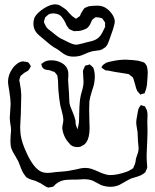

<svg xmlns="http://www.w3.org/2000/svg" viewBox="-20 -814 714 885"><path d="M470 -525Q477 -528 502 -533Q531 -539 560 -539Q571 -539 593 -537Q619 -535 631 -530Q641 -528 643 -526Q646 -525 650 -520Q654 -515 656 -511Q657 -508 658 -504Q659 -500 659 -498Q661 -492 661 -478Q661 -465 660 -458L657 -420Q653 -400 649 -391Q649 -390 648 -387.5Q647 -385 646 -384Q645 -383 632 -380Q630 -378 627 -378Q625 -379 623 -383L613 -394Q607 -405 603 -424L597 -444Q595 -453 592 -457Q590 -460 586.5 -462Q583 -464 581 -466Q576 -471 574 -472L564 -474L539 -478Q514 -481 477 -489Q469 -489 466 -490Q463 -492 460 -494Q457 -496 454 -498Q453 -499 451 -500Q449 -501 448 -503Q447 -504 454 -514Q457 -516 461 -519Q465 -522 470 -525ZM171 -518Q171 -521 179 -525Q191 -536 218 -536Q242 -536 264 -524Q286 -512 292 -492Q296 -481 295 -465.5Q294 -450 294 -444L298 -384Q299 -375 299 -362Q299 -349 300 -340Q302 -328 307 -316.5Q312 -305 313 -302L322 -279Q327 -263 328 -258Q328 -254 328.5 -246Q329 -238 332 -232L336 -221Q337 -220 336.5 -219Q336 -218 337 -218Q338 -218 338 -221L341 -234Q344 -246 344.5 -263.5Q345 -281 345 -289Q345 -297 346 -318.5Q347 -340 349 -356Q352 -375 356 -388Q365 -417 365 -437Q365 -447 364 -456.5Q363 -466 363 -476Q363 -478 362.5 -482Q362 -486 363 -489Q364 -495 370 -505Q370 -508 372 -510Q373 -512 378 -513Q383 -514 385 -514Q391 -517 394 -517Q396 -516 404 -508Q410 -502 410 -502Q411 -500 414 -489Q417 -476 417 -461Q417 -452 415 -436Q414 -426 410 -413.5Q406 -401 404 -395Q394 -363 392 -347Q391 -334 391 -308Q391 -272 392 -255Q393 -245 393 -225Q393 -210 392 -203Q388 -165 370 -149Q367 -146 364.5 -145Q362 -144 360 -143Q358 -142 355.5 -140.5Q353 -139 351 -138Q343 -136 338 -136Q319 -136 307 -145Q304 -147 302 -150Q300 -153 298 -155Q281 -172 272 -199Q267 -217 267 -223Q267 -234 270 -244Q272 -256 272 -264Q271 -279 265.5 -299Q260 -319 258 -328Q253 -352 249 -400Q248 -408 248 -424Q248 -444 246 -454L244 -467Q243 -469 241.5 -470Q240 -471 239 -473Q237 -475 235 -478Q233 -481 230 -483L222 -485Q213 -490 204 -491Q201 -491 195.5 -492Q190 -493 187 -494Q180 -497 175 -504Q175 -505 172.5 -510.5Q170 -516 171 -518ZM656 -83Q656 -75 657 -66.5Q658 -58 658 -51Q658 -49 658.5 -46Q659 -43 658 -40Q658 -38 656.5 -35Q655 -32 654 -30Q651 -22 650 -20L641 -13Q630 -5 613.5 0Q597 5 590 7Q579 10 554 25L531 38Q512 47 489 47Q467 47 446 39Q437 35 426 28.5Q415 22 408 19Q390 12 368 12Q358 12 348.5 13Q339 14 330 14Q325 14 308.5 14Q292 14 278 16Q258 19 239 33Q236 35 231.5 40.5Q227 46 223 47Q220 48 214.5 48.5Q209 49 206 50Q206 50 204 50.5Q202 51 201 50Q199 50 196 48.5Q193 47 191 46Q185 43 176 36.5Q167 30 161 28Q147 21 144 20Q138 18 124.5 14Q111 10 103 4Q100 2 98.5 -0.5Q97 -3 96 -4Q83 -19 72 -51L64 -71L51 -94Q37 -116 33 -128Q28 -142 28 -162Q28 -174 29 -189Q30 -204 31 -212Q31 -228 28 -241Q27 -246 26 -255.5Q25 -265 25 -272Q25 -282 27 -302Q29 -324 29 -335Q29 -355 23 -393Q22 -401 19.5 -414.5Q17 -428 17 -438Q17 -469 38 -499Q47 -512 60.5 -521.5Q74 -531 88 -531Q91 -531 99 -529Q101 -529 105.5 -528Q110 -527 111 -525Q113 -524 115 -520.5Q117 -517 118 -516Q119 -515 120 -513Q121 -511 122 -508L118 -501Q117 -499 115.5 -496Q114 -493 111 -490Q108 -487 105 -485.5Q102 -484 100 -483Q92 -479 82 -470Q81 -468 79 -467.5Q77 -467 76 -465Q72 -460 69 -445Q69 -440 71 -434Q72 -425 76 -402Q78 -384 78 -376Q78 -346 76 -288Q76 -279 74.5 -260.5Q73 -242 73 -228Q73 -216 75 -194Q80 -156 105 -104Q135 -40 169 -23Q184 -17 199 -17Q212 -17 238 -21Q256 -23 265 -23Q289 -25 299 -27Q301 -27 330 -33Q355 -40 373 -40Q388 -40 400.5 -36Q413 -32 431 -24Q451 -14 468 -10Q477 -7 488 -7Q520 -7 563 -22Q572 -25 587 -34L594 -39L597 -46Q601 -54 602 -58Q604 -63 605 -69.5Q606 -76 606 -79Q608 -88 612.5 -100Q617 -112 618 -120Q620 -131 618 -142Q618 -147 617 -152.5Q616 -158 616 -163L614 -206Q613 -214 610.5 -227Q608 -240 608 -250Q608 -260 611 -274.5Q614 -289 615 -297Q616 -301 617 -307Q618 -313 620 -316L626 -325Q628 -329 629 -329H630Q634 -329 640 -326L648 -324L652 -316Q657 -307 657 -305Q660 -296 660 -284L659 -253L660 -209L659 -174L658 -150Q658 -134 656 -102ZM483 -628Q482 -625 478 -615Q474 -605 468 -599Q467 -597 465 -596Q463 -595 462 -594Q459 -592 456 -590Q453 -588 450 -586Q442 -582 425.5 -580.5Q409 -579 403 -577L387 -572Q379 -569 367 -563.5Q355 -558 346 -556Q334 -553 319 -553Q297 -553 282 -561Q274 -565 263.5 -573Q253 -581 246 -586L227 -597Q215 -604 183 -632Q179 -636 165 -647Q151 -658 143 -671Q134 -686 134 -706Q134 -718 139 -733Q150 -754 180.5 -774Q211 -794 234 -794Q246 -794 255.5 -789Q265 -784 280 -773Q285 -770 290 -764Q295 -758 298 -755Q312 -739 319 -735Q321 -734 325 -731Q329 -728 331 -728Q333 -729 336 -731Q339 -733 340 -735Q344 -736 348 -740Q351 -745 353 -752Q355 -756 358 -760Q361 -764 363 -768Q365 -770 367 -773.5Q369 -777 372 -778Q376 -779 380.5 -781.5Q385 -784 389 -785Q392 -786 397.5 -786Q403 -786 406 -787L428 -788Q443 -788 454 -784Q477 -776 496 -750Q509 -731 509 -715Q509 -706 505 -693.5Q501 -681 500 -676ZM420 -734Q419 -734 416.5 -732Q414 -730 413 -729Q411 -727 408.5 -725.5Q406 -724 404 -721Q402 -718 399.5 -711Q397 -704 395 -701Q389 -690 382 -685Q380 -683 377.5 -682Q375 -681 373 -680Q351 -670 333 -671Q331 -671 326.5 -670.5Q322 -670 319 -671L312 -674Q310 -675 306 -676.5Q302 -678 300 -680Q297 -682 295.5 -684.5Q294 -687 293 -688Q286 -696 281 -710Q273 -726 266 -734Q257 -745 248 -748Q246 -749 242.5 -750Q239 -751 237 -751Q226 -753 221 -752Q219 -752 213.5 -751Q208 -750 205 -748Q202 -747 192 -737Q189 -736 188 -733Q187 -731 186 -726.5Q185 -722 184 -720Q184 -718 183 -715Q182 -712 183 -711Q183 -710 185 -706L193 -690Q200 -680 219 -667Q224 -663 237 -652.5Q250 -642 261 -636Q266 -634 272 -631Q278 -628 284 -625Q316 -608 330 -608Q338 -608 348.5 -611Q359 -614 365 -615Q374 -618 394.5 -622.5Q415 -627 427 -635Q436 -641 443 -650Q452 -662 459 -679L464 -689Q465 -692 464.5 -695.5Q464 -699 464 -700Q464 -702 464.5 -705.5Q465 -709 464 -711Q463 -713 460 -716.5Q457 -720 456 -723Q454 -724 453.5 -726Q453 -728 451 -729Q449 -731 438 -733Q436 -733 429.5 -734Q423 -735 420 -734Z"/></svg>

Font: Rubik-Burned
Style: Regular
Weight: 400
Designer: NaN (generative design), Hubert & Fischer (Rubik source font outlines)
Foundry: NaN, Hubert & Fischer
Version: Version 1.000